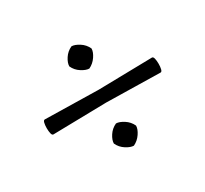

<svg xmlns="http://www.w3.org/2000/svg" viewBox="-104 -648 830 776"><g transform="rotate(-30 311.0 -260.0)"><path d="M61 -295 310 -290 561 -295Q567 -295 569.5 -284.5Q572 -274 572 -260Q572 -246 569.5 -235.5Q567 -225 561 -225L310 -230L61 -225Q55 -225 52.5 -235.5Q50 -246 50 -260Q50 -274 52.5 -284.5Q55 -295 61 -295ZM320 -23Q305 -23 284.5 -36Q264 -49 254 -71Q254 -87 267 -107Q280 -127 302 -137Q317 -137 337.5 -124Q358 -111 368 -89Q368 -73 354.5 -53Q341 -33 320 -23ZM320 -383Q305 -383 284.5 -396Q264 -409 254 -431Q254 -447 267 -467Q280 -487 302 -497Q317 -497 337.5 -484Q358 -471 368 -449Q368 -433 354.5 -413Q341 -393 320 -383Z"/></g></svg>

Font: Anvers
Style: Regular
Weight: 400
Designer: Ishtar van Looy
Version: Version 1.000